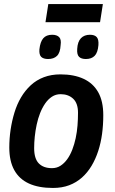

<svg xmlns="http://www.w3.org/2000/svg" viewBox="-20 -920 570 950"><path d="M242 10Q171 10 123 -12Q75 -34 50.5 -78.5Q26 -123 26 -190Q26 -235 32.5 -278.5Q39 -322 51.5 -363Q64 -404 84 -438Q104 -472 132 -498Q160 -524 197 -538Q234 -552 279 -552Q346 -552 393.5 -530Q441 -508 466 -463.5Q491 -419 491 -350Q491 -302 485 -257.5Q479 -213 466 -173Q453 -133 433 -99.5Q413 -66 385.5 -41.5Q358 -17 322.5 -3.5Q287 10 242 10ZM237 -88Q261 -88 279.5 -100Q298 -112 312.5 -132Q327 -152 337.5 -179Q348 -206 354.5 -236.5Q361 -267 363.5 -299Q366 -331 366 -362Q366 -409 342 -431.5Q318 -454 280 -454Q256 -454 237 -441.5Q218 -429 203.5 -408Q189 -387 178.5 -360.5Q168 -334 161.5 -303.5Q155 -273 152 -243.5Q149 -214 149 -187Q149 -135 172 -111.5Q195 -88 237 -88ZM405 -628Q382 -628 371 -639Q360 -650 362 -678Q364 -714 380.5 -731Q397 -748 425 -748Q448 -748 458.5 -736.5Q469 -725 467 -697Q464 -660 448.5 -644Q433 -628 405 -628ZM218 -628Q195 -628 184 -638.5Q173 -649 175 -676Q179 -713 194 -730.5Q209 -748 238 -748Q261 -748 272.5 -736.5Q284 -725 280 -697Q278 -659 262 -643.5Q246 -628 218 -628ZM205 -810 219 -900H489L475 -810Z"/></svg>

Font: Georama ExtraCondensed Thin SemiBold
Style: Italic
Weight: 600
Italic angle: -9°
Version: Version 1.001